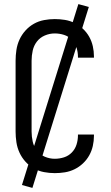

<svg xmlns="http://www.w3.org/2000/svg" viewBox="-20 -836 540 936"><path d="M247 8Q221 8 194.5 3Q168 -2 145 -15Q122 -28 104 -48Q86 -68 75 -92Q64 -116 60 -142.5Q56 -169 56 -195V-540Q56 -566 60 -592.5Q64 -619 75 -643Q86 -667 104 -687Q122 -707 145 -720Q168 -733 194.5 -738Q221 -743 247 -743Q272 -743 296.5 -739Q321 -735 343.5 -724Q366 -713 384.5 -695.5Q403 -678 415 -656.5Q427 -635 432.5 -610.5Q438 -586 438 -561V-555H360V-559Q360 -582 353 -604Q346 -626 330 -642.5Q314 -659 292 -666Q270 -673 247 -673Q222 -673 198.5 -663Q175 -653 160 -633.5Q145 -614 139.5 -589.5Q134 -565 134 -540V-195Q134 -170 139.5 -145.5Q145 -121 160 -101.5Q175 -82 198.5 -72Q222 -62 247 -62Q270 -62 292 -69Q314 -76 330 -92.5Q346 -109 353 -131Q360 -153 360 -176V-180H438V-174Q438 -149 432.5 -124.5Q427 -100 415 -78.5Q403 -57 384.5 -39.5Q366 -22 343.5 -11Q321 0 296.5 4Q272 8 247 8ZM138 80 87 66 362 -816 413 -802Z"/></svg>

Font: Iosevka Term Curly
Style: Regular
Weight: 400
Designer: Belleve Invis
Foundry: Belleve Invis
Version: Version 32.3.0